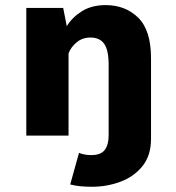

<svg xmlns="http://www.w3.org/2000/svg" viewBox="-20 -531 690 752"><path d="M83 0V-500H227.5L241.5 -428.5Q263.5 -464 301.5 -487.5Q339.5 -511 394 -511Q471 -511 521.2 -461.8Q571.5 -412.5 571.5 -303V13Q571.5 77.5 538.5 119Q505.5 160.5 452.5 180.5Q399.5 200.5 339.5 200.5Q316.5 200.5 295.2 198.5Q274 196.5 255 191.5L289.5 67.5Q295 70.5 308 73.5Q321 76.5 336.5 76.5Q375.5 76.5 390.5 56Q405.5 35.5 405.5 0V-277.5Q405.5 -334.5 388.2 -359.2Q371 -384 334 -384Q303 -384 280.5 -365.5Q258 -347 248.5 -322V0Z"/></svg>

Font: Trispace
Style: Bold
Weight: 700
Designer: Tyler Finck
Foundry: Etcetera Type Company
Version: Version 1.210; ttfautohint (v1.8.3)